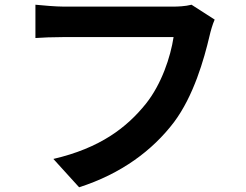

<svg xmlns="http://www.w3.org/2000/svg" viewBox="-20 -749 1040 813"><path d="M791 -729C764 -722 732 -721 712 -721H250C217 -721 160 -726 130 -729V-588C156 -590 204 -592 249 -592H715C702 -507 664 -393 598 -310C517 -209 404 -122 206 -76L315 44C493 -13 626 -112 717 -232C800 -343 844 -498 867 -596C872 -618 880 -646 889 -666Z"/></svg>

Font: Noto Sans CJK KR Bold
Style: Regular
Weight: 700
Designer: Ryoko NISHIZUKA (kana & ideographs); Paul D. Hunt (Latin, Greek & Cyrillic); Wenlong ZHANG (bopomofo); Sandoll Communica
Foundry: Adobe Systems Incorporated
Version: Version 1.004;PS 1.004;hotconv 1.0.82;makeotf.lib2.5.63406